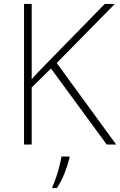

<svg xmlns="http://www.w3.org/2000/svg" viewBox="-20 -734 610 975"><path d="M570 0H522L239 -386L141 -290V0H102V-714H141V-332Q156 -349 172.5 -366Q189 -383 206 -401L512 -714H563L268 -414ZM333 68Q324 104 308 145Q292 186 269 221H246V214Q254 198 263.5 170.5Q273 143 281 112.5Q289 82 292 61H333Z"/></svg>

Font: Noto Sans Lao UI ExtLt
Style: Regular
Weight: 200
Designer: Monotype Design Team
Foundry: Monotype Imaging Inc.
Version: Version 2.000; ttfautohint (v1.8.4.7-5d5b)